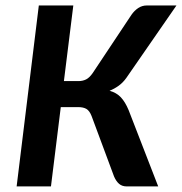

<svg xmlns="http://www.w3.org/2000/svg" viewBox="-20 -668 652 688"><path d="M209 -377.4H261.2Q276.4 -377.4 288.6 -383.5Q300.8 -389.6 312.5 -406.7L451.2 -615.2Q461.4 -629.9 475.3 -639.2Q489.3 -648.4 505.9 -648.4H612.3L432.6 -388.7Q420.4 -371.6 405 -360.6Q389.6 -349.6 372.6 -342.8Q397.5 -335.9 413.1 -319.3Q428.7 -302.7 440.9 -273.4L546.9 0H434.1Q417.5 0 406.7 -9.3Q396 -18.6 388.7 -35.6L308.1 -252.4Q300.8 -271 289.8 -277.6Q278.8 -284.2 259.8 -284.2H197.8L162.6 0H39.6L119.1 -648.4H242.7Z"/></svg>

Font: Carlito
Style: Bold Italic
Weight: 700
Italic angle: -7°
Designer: Lukasz Dziedzic
Foundry: tyPoland Lukasz Dziedzic
Version: Version 1.104